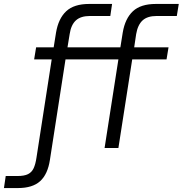

<svg xmlns="http://www.w3.org/2000/svg" viewBox="-133 -750 926 973"><path d="M-113 203 -104 142H-45Q-10 142 9 132.5Q28 123 37.5 102.5Q47 82 52 48L129 -449H40L50 -510H139L151 -585Q163 -656 202.5 -693Q242 -730 319 -730H435L426 -669H323Q276 -669 251.5 -646.5Q227 -624 220 -577L209 -510H477L489 -585Q501 -656 540.5 -693Q580 -730 657 -730H773L763 -669H661Q614 -669 589.5 -646.5Q565 -624 557 -577L547 -510H721L711 -449H537L467 0H397L467 -449H199L120 60Q109 133 70.5 168Q32 203 -42 203Z"/></svg>

Font: MuseoModerno Light
Style: Italic
Weight: 300
Italic angle: -9°
Designer: Pablo Cosgaya, Héctor Gatti, Marcela Romero, and the Authors of The MuseoModerno Project.
Foundry: Omnibus-Type Team
Version: Version 1.003